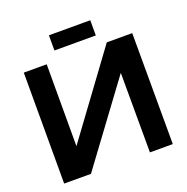

<svg xmlns="http://www.w3.org/2000/svg" viewBox="-141 -940 1047 1073"><g transform="rotate(-20 383.0 -404.0)"><path d="M60 -660H196.3L196 -173.3L553.7 -660.3H705L706 0H570L569 -473.3L219.3 0L60 -0.3ZM263.3 -808H509.3V-717.7H263.3Z"/></g></svg>

Font: Nata Sans
Style: Regular
Weight: 400
Designer: Daniel Uzquiano Cruz
Version: Version 1.001